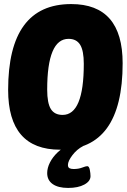

<svg xmlns="http://www.w3.org/2000/svg" viewBox="-20 -728 624 944"><path d="M275 8Q20 8 20 -286Q20 -708 330 -708Q583 -708 583 -417Q583 8 275 8ZM288 -163Q392 -163 392 -414Q392 -479 374 -508Q356 -537 317 -537Q212 -537 212 -287Q212 -221 230 -192Q248 -163 288 -163ZM315 196Q266 196 239 177Q212 158 212 123Q212 98 225.5 71Q239 44 264.5 20Q290 -4 325 -17L389 -10Q358 6 336 35Q314 64 314 83Q314 95 321.5 99Q329 103 342 103Q366 103 384 96Q402 89 409 89Q418 89 421.5 106.5Q425 124 425 138Q425 163 394.5 179.5Q364 196 315 196Z"/></svg>

Font: Asap Condensed Condensed Black
Style: Italic
Weight: 900
Width: 3
Italic angle: -6°
Designer: Pablo Cosgaya
Foundry: Omnibus-Type
Version: Version 3.001; ttfautohint (v1.8.4.7-5d5b)